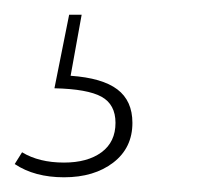

<svg xmlns="http://www.w3.org/2000/svg" viewBox="-53 -29 287 261"><path d="M43 74Q86 77 106.5 92.5Q127 108 127 138Q127 172 101 192Q75 212 34 212Q-6 212 -33 194L-23 178Q0 192 34 192Q66 192 85 178Q104 164 104 138Q104 113 85 102.5Q66 92 21 91L41 -9H58Z"/></svg>

Font: FiraGO Thin
Style: Italic
Weight: 100
Italic angle: -8°
Designer: bBox Type GmbH
Foundry: bBox Type GmbH
Version: Version 1.001